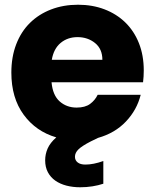

<svg xmlns="http://www.w3.org/2000/svg" viewBox="-20 -586 656 812"><path d="M308 -429Q266 -429 236.5 -404.5Q207 -380 199 -333H413Q413 -379 382 -404Q351 -429 308 -429ZM417 191Q396 198 371 202Q346 206 319 206Q288 206 261 199Q234 192 214 178Q194 164 182.5 142.5Q171 121 171 92Q171 66 181.5 42Q192 18 218 -5Q132 -30 80 -101Q28 -172 28 -279Q28 -345 48.5 -398.5Q69 -452 106.5 -489Q144 -526 196 -546Q248 -566 310 -566Q371 -566 422 -546.5Q473 -527 510 -491Q547 -455 567.5 -403.5Q588 -352 588 -288Q588 -263 585 -238H198Q203 -183 232.5 -157Q262 -131 304 -131Q340 -131 361 -146.5Q382 -162 393 -185H575Q559 -121 512.5 -72Q466 -23 395 -3L364 12Q327 31 312 45.5Q297 60 297 77Q297 92 308.5 101Q320 110 341 110Q375 110 417 95Z"/></svg>

Font: SVN-Poppins
Style: Bold
Weight: 700
Designer: Ninad Kale (Devanagari), Jonny Pinhorn (Latin)
Foundry: Indian Type Foundry
Version: Version 3.200;PS 1.000;hotconv 16.6.54;makeotf.lib2.5.65590